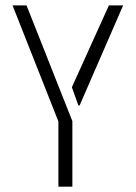

<svg xmlns="http://www.w3.org/2000/svg" viewBox="-20 -704 511 724"><path d="M27.3 -683.6H80.1L252.9 -247.1V0H200.2V-246.1ZM251 -375 390.6 -683.6H444.3L280.3 -306.6H275.4Z"/></svg>

Font: Post No Bills Colombo
Style: Regular
Weight: 500
Designer: Kosala Senevirathne, Siva Puranthara, Lasantha Premarathna, Tharique Azeez
Foundry: Mooniak
Version: Version 1.220 ; ttfautohint (v1.5)